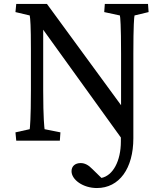

<svg xmlns="http://www.w3.org/2000/svg" viewBox="-20 -710 828 969"><path d="M469 239C582 239 653 140 653 -12V-439C653 -581 657 -626 659 -632L730 -649L727 -690H509L506 -649L585 -632C587 -626 591 -582 591 -439V-179L217 -690H62L58 -649L130 -632C133 -617 136 -577 136 -463V-253C136 -111 131 -65 130 -58L58 -42L62 0H282L285 -42L205 -58C204 -66 198 -112 198 -253V-560L590 -16V4C590 103 550 176 492 188L447 144C426 122 407 113 387 113C359 113 341 129 341 154C341 197 399 239 469 239Z"/></svg>

Font: TPK Tissa Web Quiz
Style: Regular
Weight: 400
Designer: Jacques Le Bailly, Suppakit Chalermlarp | Katatrad Co.,Ltd.
Foundry: Jacques Le Bailly, Cadson Demak Co.,Ltd.
Version: Version 5.000;Glyphs 3.1.2 (3151)